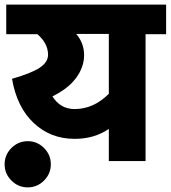

<svg xmlns="http://www.w3.org/2000/svg" viewBox="-47 -697 739 831"><path d="M672 -677V-549H583V0H424V-139Q361 -96 276 -96Q172 -96 99 -164.5Q26 -233 5 -356Q89 -380 125 -404Q161 -428 161 -460Q161 -509 115 -549H-20V-677ZM424 -291V-550H283Q317 -510 317 -458Q317 -407 282.5 -360Q248 -313 180 -280Q214 -225 276 -225Q358 -225 424 -291ZM2.5 -56.5Q32 -86 73 -86Q114 -86 143.5 -56.5Q173 -27 173 14Q173 55 143.5 84.5Q114 114 73 114Q32 114 2.5 84.5Q-27 55 -27 14Q-27 -27 2.5 -56.5Z"/></svg>

Font: Martel Sans Heavy
Style: Regular
Weight: 900
Designer: Dan Reynolds and Mathieu Réguer
Foundry: Dan Reynolds and Mathieu Réguer
Version: Version 1.001;PS 001.001;hotconv 1.0.70;makeotf.lib2.5.58329